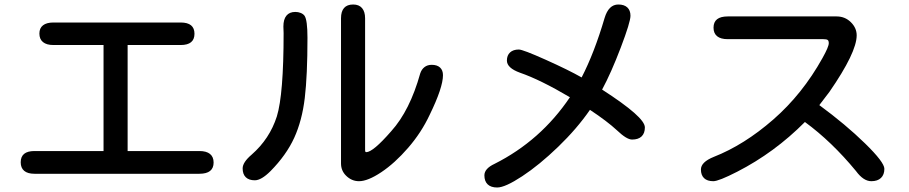

<svg xmlns="http://www.w3.org/2000/svg" viewBox="-20 -777 4040 853"><path d="M440 -577H217Q187 -577 171 -590Q155 -603 155 -628Q155 -652 171 -664.5Q187 -677 217 -677H783Q844 -677 844 -627Q844 -577 783 -577H547V-106H866Q897 -106 913 -93Q929 -80 929 -55Q929 -5 866 -5H133Q103 -5 87.5 -18Q72 -31 72 -56Q72 -106 133 -106H440Z M1718 -194Q1801 -286 1847 -451Q1853 -469 1866 -479Q1879 -489 1898 -489Q1922 -489 1935 -477Q1948 -465 1948 -443Q1948 -388 1889 -267Q1852 -188 1793 -120Q1734 -52 1674 -12Q1614 28 1575 28Q1542 28 1517 3Q1495 -19 1495 -51V-696Q1495 -726 1508.5 -741.5Q1522 -757 1549 -757Q1575 -757 1588.5 -741Q1602 -725 1602 -696V-113Q1602 -106 1603 -103.5Q1604 -101 1607 -101Q1637 -101 1718 -194ZM1098 -90Q1178 -160 1210 -260Q1240 -358 1240 -630L1239 -659Q1239 -691 1252.5 -707.5Q1266 -724 1292 -724Q1305 -724 1316 -719.5Q1327 -715 1333 -707Q1346 -688 1346 -609Q1346 -442 1334 -341.5Q1322 -241 1287 -164.5Q1252 -88 1182 -17Q1141 24 1112 24Q1086 24 1072 10.5Q1058 -3 1058 -29Q1058 -56 1098 -90Z M2666 -697Q2684 -757 2727 -757Q2753 -757 2767 -744Q2781 -731 2781 -707Q2781 -679 2738 -566Q2695 -453 2655 -379Q2751 -317 2798 -275.5Q2845 -234 2845 -211Q2845 -185 2830.5 -171Q2816 -157 2788 -157Q2764 -157 2721 -198Q2678 -238 2601 -289Q2543 -205 2459.5 -124.5Q2376 -44 2300 6Q2224 56 2189 56Q2161 56 2146.5 42Q2132 28 2132 2Q2132 -28 2177 -49Q2382 -152 2512 -345Q2380 -423 2290 -454Q2232 -475 2232 -508Q2232 -531 2246 -544Q2260 -557 2285 -557Q2303 -557 2404.5 -511.5Q2506 -466 2564 -433Q2620 -541 2666 -697Z M3823 -140Q3909 -56 3909 -27Q3909 -1 3894 13.5Q3879 28 3851 28Q3816 28 3783 -17Q3675 -148 3556 -235Q3421 -99 3255 -14Q3173 28 3149 28Q3122 28 3108 14.5Q3094 1 3094 -24Q3094 -57 3151 -80Q3286 -133 3415.5 -246Q3545 -359 3634 -519Q3662 -569 3662 -585Q3662 -596 3657 -599.5Q3652 -603 3638 -603H3213Q3182 -603 3166 -616Q3150 -629 3150 -654Q3150 -704 3213 -704H3697Q3734 -704 3760 -678.5Q3786 -653 3786 -620Q3786 -544 3665 -369L3620 -310Q3737 -224 3823 -140Z"/></svg>

Font: 寒蝉全圆体 Bold
Style: Regular
Weight: 700
Designer: Warren2060
      Designed by Motoya company      

      [Varela Round]
      Joe Prince(Latin component); Avraham Cornf
Foundry: ChillType
Version: Version 3.200